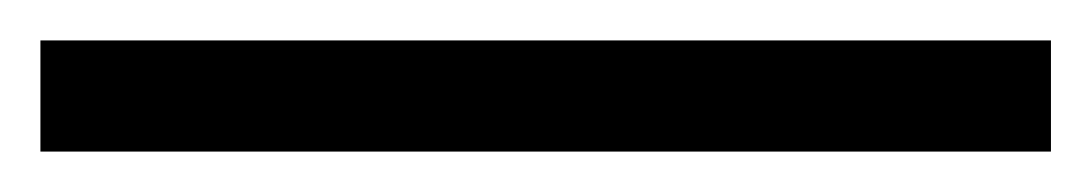

<svg xmlns="http://www.w3.org/2000/svg" viewBox="-20 58 540 95"><path d="M0 133H500V78H0Z"/></svg>

Font: Glinicke Jost Regular
Style: Regular
Weight: 400
Version: Version 3.710